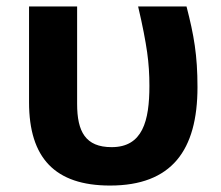

<svg xmlns="http://www.w3.org/2000/svg" viewBox="-20 -566 685 595"><path d="M592 -296C592 -395 581 -457 558 -546H408C422 -487 431 -439 436 -404C441 -369 443 -335 443 -300C443 -191 422 -110 326 -110C245 -110 219 -158 219 -244V-546H70V-249C70 -77 150 9 321 9C512 9 592 -100 592 -296Z"/></svg>

Font: Passageway
Style: Regular
Weight: 700
Foundry: Ascender Corporation
Version: Version 1.11